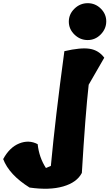

<svg xmlns="http://www.w3.org/2000/svg" viewBox="-232 -871 689 1208"><path d="M5 36Q14 120 57 186L88 173Q116 -129 173 -549Q276 -573 332.5 -564Q389 -555 424 -508L326 -338Q305 -151 283 217Q252 277 165.5 302Q79 327 -46 309Q-174 229 -212 130Q-172 56 -111 31.5Q-50 7 5 36ZM436.5 -735.5Q436 -689 401.5 -654Q367 -619 319.5 -619Q272 -619 236.5 -653.5Q201 -688 201 -735Q201 -782 236.5 -816.5Q272 -851 320 -851Q368 -851 402.5 -816.5Q437 -782 436.5 -735.5Z"/></svg>

Font: Tillana ExtraBold
Style: Regular
Weight: 800
Designer: Lipi Raval (Devanagari, Latin), Jonny Pinhorn (Latin)
Foundry: Indian Type Foundry
Version: Version 2.003;PS 1.0;hotconv 1.0.79;makeotf.lib2.5.61930; tt